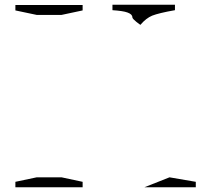

<svg xmlns="http://www.w3.org/2000/svg" viewBox="-20 -791 847 811"><path d="M696 -42C696 -42 590 0 590 0C590 0 807 0 807 0C807 0 807 -23 807 -23C807 -23 696 -42 696 -42ZM539 -718C539 -709 573 -686 573 -686C589 -705 606 -718 623 -725C641 -732 673 -740 719 -748C719 -748 719 -771 719 -771C719 -771 455 -771 455 -771C455 -771 455 -748 455 -748C455 -748 455 -748 455 -748C484 -746 506 -743 519 -738C532 -733 539 -727 539 -718C539 -718 539 -718 539 -718ZM240 -42C240 -42 135 -42 135 -42C135 -42 45 -23 45 -23C45 -23 45 0 45 0C45 0 329 0 329 0C329 0 329 -23 329 -23C329 -23 240 -42 240 -42ZM135 -728C135 -728 240 -728 240 -728C240 -728 329 -747 329 -747C329 -747 329 -770 329 -770C329 -770 45 -770 45 -770C45 -770 45 -747 45 -747C45 -747 135 -728 135 -728Z"/></svg>

Font: Only Serifs
Style: Regular
Weight: 500
Designer: Matt LaGrandeur
Version: Version 0.001